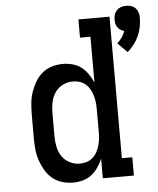

<svg xmlns="http://www.w3.org/2000/svg" viewBox="-55 -825 725 880"><g transform="rotate(-5 308.0 -385.0)"><path d="M547 -566 503 -610Q515 -621 524.5 -634.5Q534 -648 540 -664Q531 -666 523 -671Q515 -676 509.5 -684Q504 -692 502 -701Q500 -710 500 -720Q500 -732 503.5 -743Q507 -754 515.5 -762.5Q524 -771 535 -774.5Q546 -778 558 -778Q570 -778 581.5 -774.5Q593 -771 601 -762.5Q609 -754 612.5 -743Q616 -732 616 -720Q616 -698 612 -676.5Q608 -655 599 -635Q590 -615 576.5 -597.5Q563 -580 547 -566ZM246 8Q220 8 195 0.5Q170 -7 150.5 -23.5Q131 -40 118 -62.5Q105 -85 97 -109Q89 -133 86.5 -158.5Q84 -184 84 -210V-320Q84 -346 86.5 -371.5Q89 -397 97 -421Q105 -445 118 -467.5Q131 -490 150.5 -506.5Q170 -523 195 -530.5Q220 -538 246 -538Q268 -538 290.5 -532Q313 -526 330.5 -512.5Q348 -499 361 -480Q374 -461 383 -440V-651H335V-735H478V-84H526V0H383V-90Q374 -69 361 -50Q348 -31 330.5 -17.5Q313 -4 290.5 2Q268 8 246 8ZM284 -76Q300 -76 315 -80.5Q330 -85 342 -95Q354 -105 362 -119Q370 -133 374.5 -148Q379 -163 381 -178.5Q383 -194 383 -210V-320Q383 -336 381 -351.5Q379 -367 374.5 -382Q370 -397 362 -411Q354 -425 342 -435Q330 -445 315 -449.5Q300 -454 284 -454Q260 -454 238 -443Q216 -432 202.5 -412Q189 -392 184 -368Q179 -344 179 -320V-210Q179 -186 184 -162Q189 -138 202.5 -118Q216 -98 238 -87Q260 -76 284 -76Z"/></g></svg>

Font: Iosevka Slab Medium Extended
Style: Regular
Weight: 500
Width: 7
Monospace: yes
Designer: Belleve Invis
Foundry: Belleve Invis
Version: Version 11.1.1; ttfautohint (v1.8.3)